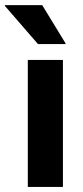

<svg xmlns="http://www.w3.org/2000/svg" viewBox="-52 -736 326 756"><path d="M57.5 0V-500H195.8V0ZM97.5 -562.5 -32.5 -712.5V-715.8H114.2L205.8 -565.8V-562.5Z"/></svg>

Font: Funnel Display
Style: Bold
Weight: 700
Designer: NORD ID, Kristian Moeller
Foundry: Dicotype
Version: Version 1.000